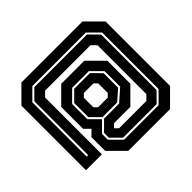

<svg xmlns="http://www.w3.org/2000/svg" viewBox="-169 -983 1255 1255"><g transform="rotate(45 458.5 -355.0)"><path d="M158 34 51 -73V-637L158 -744H754L861 -637V-251L754 -144H627L589 -183L550 -144H348L241 -251V-464L348 -571H560L667 -464V-313L689 -291H692L714 -313V-565L682 -597H230L198 -565V-145L230 -113H755V34ZM193 -32H695V-46H198L132 -111V-598L198 -663H710L776 -598V-288L710 -222H666L600 -288V-427L527 -510H383L310 -437V-283L385 -208H525L593 -276L661 -208H715L790 -283V-602L715 -677H193L118 -602V-107ZM390 -222 324 -288V-433L388 -496H522L586 -423V-288L520 -222ZM410 -291H498L520 -313V-402L498 -424H410L388 -402V-313Z"/></g></svg>

Font: Tourney
Style: Bold
Weight: 700
Designer: Tyler Finck
Foundry: Etcetera Type Co
Version: Version 1.015